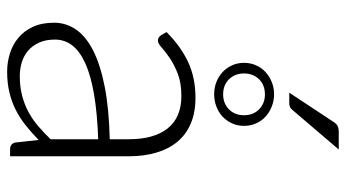

<svg xmlns="http://www.w3.org/2000/svg" viewBox="-230 -706 945 524"><g transform="rotate(90 242.0 -444.5)"><path d="M360.5 -240.5Q289.5 -238 238.2 -229.2Q187 -220.5 153.8 -205.5Q120.5 -190.5 104.5 -169.8Q88.5 -149 88.5 -122.5Q88.5 -97.5 96.8 -79.2Q105 -61 118.8 -49.2Q132.5 -37.5 150.5 -32Q168.5 -26.5 188 -26.5Q217 -26.5 241.2 -32.8Q265.5 -39 286.2 -50.2Q307 -61.5 325 -77Q343 -92.5 360.5 -110.5ZM68 -427Q107 -466 150 -486Q193 -506 247.5 -506Q287.5 -506 317.5 -493.2Q347.5 -480.5 367.2 -456.8Q387 -433 397 -399.2Q407 -365.5 407 -324V0H388Q373 0 369.5 -14L362.5 -78Q342 -58 321.8 -42Q301.5 -26 279.5 -15Q257.5 -4 232 2Q206.5 8 176 8Q150.5 8 126.5 0.5Q102.5 -7 83.8 -22.5Q65 -38 53.8 -62.2Q42.5 -86.5 42.5 -120.5Q42.5 -152 60.5 -179Q78.5 -206 117 -226Q155.5 -246 215.8 -258Q276 -270 360.5 -272V-324Q360.5 -393 330.8 -430.2Q301 -467.5 242.5 -467.5Q206.5 -467.5 181.2 -457.5Q156 -447.5 138.5 -435.5Q121 -423.5 110 -413.5Q99 -403.5 91.5 -403.5Q86 -403.5 82.5 -406Q79 -408.5 76.5 -412.5ZM152 -638.5Q152 -656.5 158.8 -671.5Q165.5 -686.5 177.2 -697.2Q189 -708 204.5 -714.2Q220 -720.5 237.5 -720.5Q255.5 -720.5 271.2 -714.2Q287 -708 298.8 -697.2Q310.5 -686.5 317.2 -671.5Q324 -656.5 324 -638.5Q324 -620.5 317.2 -605.8Q310.5 -591 298.8 -580Q287 -569 271.2 -563Q255.5 -557 237.5 -557Q220 -557 204.5 -563Q189 -569 177.2 -580Q165.5 -591 158.8 -605.8Q152 -620.5 152 -638.5ZM181 -638.5Q181 -613.5 196.8 -597.5Q212.5 -581.5 238 -581.5Q263 -581.5 279 -597.5Q295 -613.5 295 -638.5Q295 -663.5 279 -679.5Q263 -695.5 238 -695.5Q212.5 -695.5 196.8 -679.5Q181 -663.5 181 -638.5ZM388.5 -897 280.5 -770.5Q276.5 -765.5 272.2 -763.8Q268 -762 262 -762H233.5L312 -881Q317.5 -890 323.5 -893.5Q329.5 -897 341.5 -897Z"/></g></svg>

Font: Lato 2
Style: Regular
Weight: 300
Designer: Lukasz Dziedzic with Adam Twardoch and Botio Nikoltchev
Foundry: tyPoland Lukasz Dziedzic
Version: Version 2.015; 2015-08-06; http://www.latofonts.com/